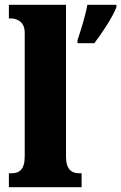

<svg xmlns="http://www.w3.org/2000/svg" viewBox="-20 -780 505 800"><path d="M17 0H320V-58H311C279 -58 255 -73 255 -128V-760H17V-703H28C41 -703 83 -696 83 -644V-128C83 -73 60 -58 28 -58H17ZM303 -613V-600H373C406 -643 449 -708 465 -750V-760H344C337 -718 316 -651 303 -613Z"/></svg>

Font: Noto Serif Sinhala Condensed Black
Style: Regular
Weight: 900
Width: 3
Designer: Jelle Bosma - Monotype Design Team
Foundry: Monotype Imaging Inc.
Version: Version 2.007